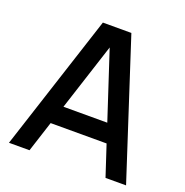

<svg xmlns="http://www.w3.org/2000/svg" viewBox="-129 -836 916 953"><g transform="rotate(20 329.0 -360.0)"><path d="M128.5 0 181 -162.5H476.5L530 0H638.5L404.5 -720H254L20 0ZM213 -260.5 328 -615.5 444.5 -260.5Z"/></g></svg>

Font: Manrope SemiBold
Style: Regular
Weight: 600
Designer: Mikhail Sharanda
Foundry: Mikhail Sharanda
Version: Version 4.505